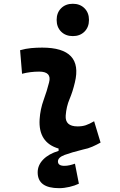

<svg xmlns="http://www.w3.org/2000/svg" viewBox="-20 -776 626 1003"><path d="M288.6 207Q176.8 207 176.8 124.5Q176.8 86.9 205.6 57.4Q234.4 27.8 286.1 12.2V0Q179.2 -31.2 187 -153.3Q190.4 -205.6 208 -253.9Q225.6 -302.2 236.3 -345.2Q251.5 -401.9 184.6 -401.9Q138.2 -401.9 95.2 -390.6L85 -513.7Q113.8 -522 142.6 -524.7Q171.4 -527.3 200.2 -527.3Q415.5 -527.3 371.1 -345.2Q359.9 -297.4 343.3 -258.3Q326.7 -219.2 323.2 -172.4Q319.3 -115.7 385.3 -115.7Q409.7 -115.7 428 -121.8Q446.3 -127.9 471.7 -142.6L505.4 -31.2Q484.4 -19.5 462.4 -9.8Q440.4 0 414.6 4.9Q352.1 20.5 317.4 33.4Q282.7 46.4 282.7 67.4Q282.7 90.3 316.4 90.3Q329.6 90.3 343.5 87.2Q357.4 84 371.6 79.1L392.1 183.6Q371.1 193.8 342.8 200.4Q314.5 207 288.6 207ZM360.4 -587.4Q322.8 -587.4 299.3 -610.8Q275.9 -634.3 275.9 -671.9Q275.9 -709.5 299.3 -732.9Q322.8 -756.3 360.4 -756.3Q397.9 -756.3 421.4 -732.9Q444.8 -709.5 444.8 -671.9Q444.8 -634.3 421.4 -610.8Q397.9 -587.4 360.4 -587.4Z"/></svg>

Font: Cascadia Mono
Style: Bold Italic
Weight: 700
Italic angle: -10°
Monospace: yes
Designer: Aaron Bell
Foundry: Saja Typeworks
Version: Version 2404.023; ttfautohint (v1.8.4)